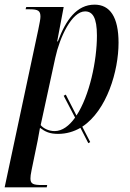

<svg xmlns="http://www.w3.org/2000/svg" viewBox="-38 -566 560 826"><path d="M342 50 350 45 316 -21C422 -91 472 -261 472 -382C472 -493 435 -546 369 -546C292 -546 245 -480 211 -388H208L236 -536H75L72 -526H90C127 -526 136 -519 136 -494C136 -484 132 -465 127 -440L-18 240H163L165 230H144C106 230 93 226 93 202C93 194 94 184 98 165L124 39C127 21 130 6 134 -16C157 1 176 10 212 10C248 10 280 0 308 -16ZM197 -2C170 -2 147 -15 137 -28L200 -318C219 -406 271 -517 328 -517C360 -517 379 -491 379 -413C379 -304 347 -154 291 -69L245 -159L236 -154L285 -60C260 -25 230 -2 197 -2Z"/></svg>

Font: Noto Serif Display ExtraCondensed Medium
Style: Italic
Weight: 500
Width: 2
Italic angle: -12°
Designer: Monotype Design Team
Foundry: Monotype Imaging Inc.
Version: Version 2.009